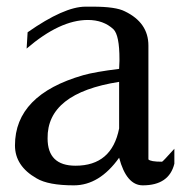

<svg xmlns="http://www.w3.org/2000/svg" viewBox="-20 -545 555 577"><path d="M338 -159Q316 -47 207 -47Q123 -47 123 -129Q121 -265 338 -299ZM244 -485Q291 -485 321 -457Q339 -439 339 -367Q339 -365 339 -362L338 -338Q265 -329 230 -319Q25 -260 25 -108Q25 -46 90 -9Q125 12 202 12Q279 12 338 -71Q360 12 409 12Q488 12 504 -53V-98Q469 -59 467 -59Q432 -59 426 -66V-408Q426 -477 355 -511Q328 -525 259 -525H237Q173 -525 63 -448L60 -399Q160 -485 244 -485Z"/></svg>

Font: Sawarabi Mincho
Style: Regular
Weight: 400
Version: Version 1.082; ttfautohint (v1.8.4.7-5d5b)